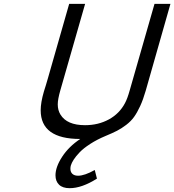

<svg xmlns="http://www.w3.org/2000/svg" viewBox="-20 -714 908 1000"><path d="M208.5 -236.8Q211.9 -248 218.8 -269.8Q225.6 -291.5 228.5 -302.7L340.3 -693.8H423.3L294.4 -244.1Q280.8 -196.8 280.8 -170.4Q280.8 -140.1 294.9 -117.2Q328.6 -62 422.9 -62Q491.7 -62 546.9 -92Q602.1 -122.1 630.9 -176.8Q643.6 -200.2 655.8 -244.1L784.7 -693.8H867.7L738.8 -241.2Q725.6 -195.3 710 -161.4Q694.3 -127.4 678 -104.7Q661.6 -82 637.2 -63.5Q612.8 -44.9 589.6 -33Q566.4 -21 529.8 -5.9Q485.4 12.7 450.2 35.4Q415 58.1 394.8 79.3Q374.5 100.6 363.8 117.4Q353 134.3 349.1 147.5Q346.7 155.3 346.7 165Q346.7 182.1 357.2 191.7Q367.7 201.2 386.7 201.2Q420.4 201.2 473.6 171.4L484.9 216.3Q406.2 266.1 342.8 266.1Q306.2 266.1 287.6 248Q269 230 269 199.2Q269 155.8 303.7 102.5Q338.4 49.3 397.9 9.8Q191.9 9.8 191.9 -139.6Q191.9 -180.2 208.5 -236.8Z"/></svg>

Font: Cantarell
Style: Italic
Weight: 400
Italic angle: -16°
Designer: Dave Crossland
Version: Version 1.004